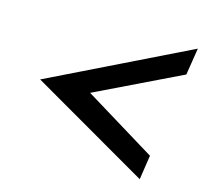

<svg xmlns="http://www.w3.org/2000/svg" viewBox="-77 -609 698 653"><g transform="rotate(15 271.5 -282.0)"><path d="M52 -282 467 -42 480 -128 228 -282 528 -427 543 -522Z"/></g></svg>

Font: Charger Pro
Style: ExBdObl
Weight: 400
Designer: Jasper
Foundry: Cannot Into Space Fonts
Version: Version 1.09